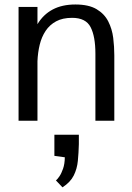

<svg xmlns="http://www.w3.org/2000/svg" viewBox="-20 -530 581 843"><path d="M61.5 0V-499.5H144.5V-423.8Q169.9 -466.3 211.4 -488.3Q252.9 -510.3 311 -510.3Q369.6 -510.3 404.1 -489.7Q438.5 -469.2 455.3 -436Q472.2 -402.8 477.1 -363.8Q481.9 -324.7 481.9 -287.1V0H398.9V-293.9Q398.9 -369.6 377.9 -410.6Q356.9 -451.7 296.4 -451.7Q254.9 -451.7 226.3 -436.3Q197.8 -420.9 180.2 -394.3Q162.6 -367.7 154.3 -333.5Q146 -299.3 144.5 -261.2V0ZM254.4 292.5 225.6 262.2Q231.9 257.3 240.7 244.6Q249.5 231.9 256.8 210.9Q264.2 189.9 264.6 160.6L218.8 154.3V61.5H326.2V103Q325.2 141.6 321.8 176.5Q318.4 211.4 303.7 240.7Q289.1 270 254.4 292.5Z"/></svg>

Font: Pontano Sans
Style: Regular
Weight: 400
Designer: Vernon Adams
Foundry: Vernon Adams
Version: Version 2.001